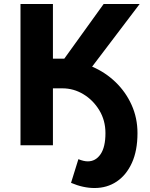

<svg xmlns="http://www.w3.org/2000/svg" viewBox="-20 -730 755 965"><path d="M455 215Q398 215 337 189L374 70Q401 81 421 81Q461 81 485.5 45Q510 9 510 -61Q510 -125 479 -176Q448 -227 399 -256.5Q350 -286 294 -286H246V0H83V-710H246V-435H303L501 -710H682L443 -395Q509 -367 560.5 -317.5Q612 -268 641.5 -202.5Q671 -137 671 -61Q671 27 643 88.5Q615 150 566.5 182.5Q518 215 455 215Z"/></svg>

Font: Raleway ExtraBold
Style: Regular
Weight: 800
Designer: Matt McInerney, Pablo Impallari, Rodrigo Fuenzalida
Foundry: Matt McInerney, Pablo Impallari, Rodrigo Fuenzalida
Version: Version 4.026